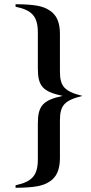

<svg xmlns="http://www.w3.org/2000/svg" viewBox="-20 -718 434 913"><path d="M265 -557C265 -612 249 -648 215 -669C183 -690 144 -697 54 -698V-686C133 -670 160 -639 160 -563V-392C160 -308 184 -282 278 -262C185 -242 160 -215 160 -132V39C160 115 134 146 54 163V175C143 174 183 167 215 146C249 125 265 88 265 33V-146C265 -217 287 -241 372 -262C287 -283 265 -307 265 -378Z"/></svg>

Font: XITS Math
Style: Bold
Weight: 700
Designer: MicroPress Inc., with final additions and corrections provided by Coen Hoffman, Elsevier (retired)
Version: Version 1.105